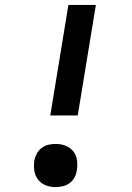

<svg xmlns="http://www.w3.org/2000/svg" viewBox="-20 -755 540 783"><path d="M185 -284 259 -735H371L297 -284ZM207 8Q185 8 166 0.5Q147 -7 135 -23Q123 -39 120 -59.5Q117 -80 120 -101Q123 -116 130.5 -129.5Q138 -143 151 -152.5Q164 -162 178.5 -165Q193 -168 207 -168Q229 -168 248 -160.5Q267 -153 279 -137.5Q291 -122 294 -101Q297 -80 293 -59Q291 -44 283.5 -30.5Q276 -17 263.5 -8Q251 1 236 4.5Q221 8 207 8Z"/></svg>

Font: Iosevka Web
Style: Bold Italic
Weight: 700
Italic angle: -9°
Monospace: yes
Designer: Belleve Invis
Foundry: Belleve Invis
Version: Version 28.0.3; ttfautohint (v1.8.3)